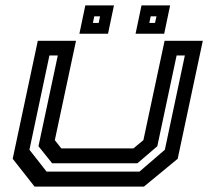

<svg xmlns="http://www.w3.org/2000/svg" viewBox="-20 -691 776 711"><path d="M108 0 27 -103 120 -540H261.5L183 -172L207 -141.5H474L511 -172L589.5 -540H731L638 -103L513 0ZM152.5 -55.5H496.5L590.5 -136.5L664.5 -485.5H634L562.5 -149.5L489 -86.5H173L122.5 -149.5L194 -485.5H163L89 -136.5ZM482 -566 504 -671H610L588 -566ZM274 -566 296 -671H402L380 -566ZM324 -606H345.5L350.5 -630.5H329ZM533 -606H554L559.5 -630.5H538Z"/></svg>

Font: Tourney Expanded SemiBold
Style: Italic
Weight: 600
Width: 7
Italic angle: -12°
Designer: Tyler Finck
Foundry: Etcetera Type Co
Version: Version 1.010; ttfautohint (v1.8.3)